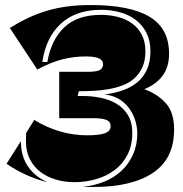

<svg xmlns="http://www.w3.org/2000/svg" viewBox="-20 -731 725 762"><path d="M671 -217Q671 -101 587 -45Q503 11 353 11Q342 11 331 11Q320 11 309 10Q354 6 393.5 -10Q433 -26 462 -53Q491 -80 508 -118Q525 -156 525 -204Q524 -233 514.5 -259.5Q505 -286 488.5 -306.5Q472 -327 448.5 -340Q425 -353 395 -356Q434 -361 467 -372.5Q500 -384 524.5 -404Q549 -424 563 -454.5Q577 -485 577 -528Q577 -570 561 -601Q545 -632 518 -652.5Q491 -673 455.5 -682.5Q420 -692 381 -692Q281 -692 221.5 -637Q162 -582 148 -485H168Q183 -573 235 -622.5Q287 -672 381 -672Q415 -672 447 -664Q479 -656 503.5 -638.5Q528 -621 542.5 -593.5Q557 -566 557 -528Q557 -490 545 -464Q533 -438 513 -420Q493 -402 466 -392Q439 -382 410 -377Q381 -372 350.5 -370.5Q320 -369 293 -369L288 -350H308Q344 -350 379 -343Q414 -336 442 -319.5Q470 -303 487.5 -274.5Q505 -246 505 -204Q505 -154 486 -117Q467 -80 435 -56Q403 -32 361.5 -20Q320 -8 275 -8Q236 -8 201 -18.5Q166 -29 140 -49Q114 -69 98.5 -99.5Q83 -130 83 -170Q83 -178 83 -187Q83 -196 84 -204L116 -255Q216 -194 327 -194Q375 -194 397 -202.5Q419 -211 419 -230Q419 -248 402.5 -255Q386 -262 351 -262H215V-446H328Q363 -446 376 -453Q389 -460 389 -477Q389 -507 321 -507Q273 -507 227.5 -495.5Q182 -484 128 -455L19 -620Q56 -643 92 -660Q128 -677 167 -688.5Q206 -700 248.5 -705.5Q291 -711 341 -711Q496 -711 573.5 -664.5Q651 -618 651 -518Q651 -466 626 -431.5Q601 -397 553 -377Q607 -357 639 -320.5Q671 -284 671 -217ZM164 -9Q81 -30 6 -81L63 -171Q63 -110 92 -69Q121 -28 169 -8Q168 -9 164 -9Z"/></svg>

Font: J.M. Nexus Grotesque
Style: Regular
Weight: 900
Designer: deFharo
Foundry: deFharo
Version: Version 3.003